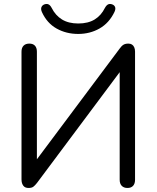

<svg xmlns="http://www.w3.org/2000/svg" viewBox="-20 -929 780 956"><path d="M122 6.9Q113.8 6.9 107.2 4.3Q100.7 1.6 96.3 -4Q92 -9.6 89.5 -17.3Q87.1 -25.1 87.1 -35.8V-671.6Q87.1 -691.1 97.3 -701.5Q107.5 -711.9 125.9 -711.9Q144.3 -711.9 154 -701.5Q163.7 -691.1 163.7 -671.6V-106.4H141.7L575.8 -687.1Q585.5 -700.8 595 -706.4Q604.5 -711.9 619 -711.9Q629.7 -711.9 637 -707.3Q644.2 -702.7 648.3 -693.7Q652.4 -684.7 652.4 -672V-33.9Q652.4 -14.5 642.7 -3.8Q633 6.9 614.7 6.9Q596.3 6.9 586.1 -3.8Q575.9 -14.5 575.9 -33.9V-599.1H597.9L164.3 -18.3Q154.1 -5.2 145.8 0.9Q137.6 6.9 122 6.9ZM369.3 -760Q309.8 -760 261.8 -786.9Q213.8 -813.8 188.7 -868.9Q182.3 -883.7 186.4 -893.5Q190.6 -903.4 201.3 -907.3Q213.1 -911.3 221.7 -907.1Q230.3 -903 237.2 -889.7Q256.2 -851.9 288.9 -831.9Q321.5 -812 369.8 -812Q418.5 -812 451.2 -831.9Q483.8 -851.9 502.4 -889.7Q509.7 -903 518.3 -907.1Q526.9 -911.3 538.2 -907.3Q549.5 -903.4 553.1 -893.8Q556.7 -884.2 549.9 -869.4Q523.3 -814.2 475.6 -787.1Q427.8 -760 369.3 -760Z"/></svg>

Font: Nunito ExtraLight
Style: Regular
Weight: 200
Designer: Vernon Adams
Foundry: Vernon Adams
Version: Version 3.602